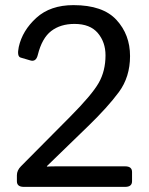

<svg xmlns="http://www.w3.org/2000/svg" viewBox="-20 -729 582 749"><path d="M72.8 0Q45.9 0 45.9 -22V-45.4Q45.9 -64.5 62 -80.6L253.4 -273.4Q338.4 -358.9 365 -405.5Q391.6 -452.1 391.6 -513.2Q391.6 -564.5 361.6 -600.1Q331.5 -635.7 270.5 -635.7Q215.8 -635.7 179.7 -607.9Q143.6 -580.1 127.4 -514.6Q120.6 -486.8 98.6 -493.2L60.5 -504.4Q45.4 -508.8 53.2 -545.9Q67.4 -609.9 121.8 -659.4Q176.3 -709 266.6 -709Q381.3 -709 434.3 -651.4Q487.3 -593.8 487.3 -510.3Q487.3 -428.7 443.6 -369.6Q399.9 -310.5 323.7 -236.8L163.1 -81.1V-79.1Q176.3 -80.1 202.1 -80.1H468.3Q495.1 -80.1 495.1 -58.1V-22Q495.1 0 468.3 0Z"/></svg>

Font: Istok
Style: Regular
Weight: 500
Designer: Andrey V. Panov
Foundry: Andrey V. Panov
Version: Version 1.0.3